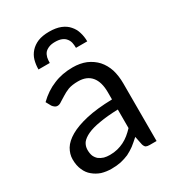

<svg xmlns="http://www.w3.org/2000/svg" viewBox="-177 -827 851 936"><g transform="rotate(-30 248.5 -358.5)"><path d="M344.7 -227.5Q283.2 -225.6 240.2 -217.8Q197.3 -210.9 169.9 -198.2Q142.6 -185.5 129.9 -168.9Q118.2 -151.4 118.2 -130.9Q118.2 -110.4 124 -95.7Q130.9 -81.1 141.6 -72.3Q153.3 -63.5 168.9 -58.6Q183.6 -54.7 201.2 -54.7Q224.6 -54.7 244.1 -59.6Q263.7 -64.5 281.2 -73.2Q298.8 -82 314.5 -94.7Q330.1 -107.4 344.7 -123Q344.7 -158.2 344.7 -227.5ZM57.6 -434.6Q99.6 -475.6 148.4 -495.1Q196.3 -515.6 255.9 -515.6Q297.9 -515.6 331.1 -502Q364.3 -487.3 386.7 -462.9Q409.2 -437.5 420.9 -402.3Q431.6 -366.2 431.6 -324.2Q431.6 -215.8 431.6 0Q421.9 0 392.6 0Q379.9 0 372.1 -3.9Q365.2 -8.8 361.3 -21.5Q358.4 -37.1 351.6 -69.3Q331.1 -50.8 312.5 -36.1Q293.9 -22.5 272.5 -11.7Q252 -2.9 227.5 2.9Q204.1 7.8 174.8 7.8Q145.5 7.8 119.1 0Q93.8 -8.8 74.2 -25.4Q54.7 -41 43.9 -66.4Q32.2 -91.8 32.2 -127Q32.2 -156.2 48.8 -184.6Q65.4 -211.9 102.5 -233.4Q139.6 -254.9 199.2 -268.6Q258.8 -282.2 344.7 -284.2Q344.7 -297.9 344.7 -324.2Q344.7 -382.8 319.3 -413.1Q293.9 -443.4 245.1 -443.4Q211.9 -443.4 189.5 -435.5Q168 -426.8 151.4 -416Q134.8 -406.2 123 -398.4Q111.3 -389.6 99.6 -389.6Q90.8 -389.6 85 -394.5Q78.1 -399.4 73.2 -406.2Q68.4 -416 57.6 -434.6ZM244.1 -723.6Q282.2 -723.6 308.6 -712.9Q335 -702.1 350.6 -683.6Q367.2 -665 374 -641.6Q381.8 -617.2 381.8 -589.8Q360.4 -589.8 318.4 -589.8Q318.4 -606.4 315.4 -620.1Q311.5 -634.8 302.7 -644.5Q294.9 -654.3 280.3 -660.2Q265.6 -666 244.1 -666Q222.7 -666 209 -660.2Q194.3 -654.3 185.5 -644.5Q177.7 -634.8 173.8 -620.1Q170.9 -606.4 170.9 -589.8Q149.4 -589.8 107.4 -589.8Q107.4 -617.2 114.3 -641.6Q121.1 -665 137.7 -683.6Q154.3 -702.1 179.7 -712.9Q206.1 -723.6 244.1 -723.6Z"/></g></svg>

Font: Lato
Style: Regular
Weight: 400
Designer: Lukasz Dziedzic with Adam Twardoch and Botio Nikoltchev
Version: Version 2.015; 2015-08-06; http://www.latofonts.com/